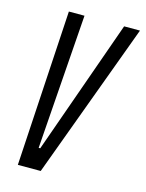

<svg xmlns="http://www.w3.org/2000/svg" viewBox="-107 -754 621 819"><g transform="rotate(15 204.0 -344.0)"><path d="M53 0 94 -688H163L120 -93H127L338 -688H408L154 0Z"/></g></svg>

Font: Saira UltraCondensed Medium
Style: Italic
Weight: 500
Width: 1
Italic angle: -12°
Designer: Hector Gatti with collaboration of the Omnibus-Type team
Foundry: Omnibus-Type
Version: Version 1.101